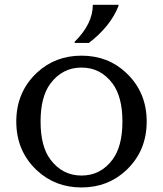

<svg xmlns="http://www.w3.org/2000/svg" viewBox="-20 -782 688 811"><path d="M480.5 -761.7V-756.8Q447.3 -671.4 355.5 -600.6H295.4V-605.5Q372.1 -681.6 372.1 -761.7ZM135.7 -62.5Q48.8 -144 48.8 -268.6Q48.8 -393.1 135.7 -474.6Q212.9 -546.9 324.2 -546.9Q436 -546.9 512.7 -474.6Q599.6 -393.1 599.6 -268.6Q599.6 -144 512.7 -62.5Q435.5 9.8 324.2 9.8Q212.9 9.8 135.7 -62.5ZM324.2 -40.5Q405.8 -40.5 456.1 -108.9Q497.1 -165 497.1 -268.6Q497.1 -372.1 456.1 -428.2Q405.8 -496.6 324.2 -496.6Q243.2 -496.6 192.4 -428.2Q151.4 -373 151.4 -268.6Q151.4 -164.1 192.4 -108.9Q243.2 -40.5 324.2 -40.5Z"/></svg>

Font: Classica
Style: Book
Weight: 400
Designer: Wojciech Kalinowski "wmk69" (wmk69@o2.pl)
Foundry: Wojciech Kalinowski "wmk69" (wmk69@o2.pl)
Version: Version 2.1.1; 2021-05-14